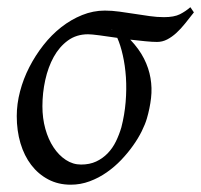

<svg xmlns="http://www.w3.org/2000/svg" viewBox="-20 -486 551 526"><path d="M286.6 -406.2Q284.7 -406.2 287.6 -404.8Q286.6 -405.8 286.6 -406.2ZM312.5 -137.2Q321.3 -171.4 324.2 -206.5Q327.1 -241.7 325 -274.2Q322.8 -306.6 316.4 -334.7Q310.1 -362.8 301.3 -382.3Q274.4 -386.2 252.4 -389.2Q230.5 -392.1 221.2 -392.1Q189.5 -392.1 166 -375Q142.6 -357.9 127.2 -330.1Q111.8 -302.2 104 -266.8Q96.2 -231.4 96.2 -194.8Q96.2 -162.1 104.2 -133.1Q112.3 -104 126.7 -82.3Q141.1 -60.5 160.4 -47.9Q179.7 -35.2 202.1 -35.2Q225.6 -35.2 243.4 -43.5Q261.2 -51.8 274.9 -65.9Q288.6 -80.1 297.6 -98.6Q306.6 -117.2 312.5 -137.2ZM511.2 -452.1Q499 -436.5 487.3 -421.9Q475.6 -407.2 463.4 -396Q451.2 -384.8 438 -377.9Q424.8 -371.1 410.2 -371.1Q397.5 -371.1 378.2 -373Q358.9 -375 336.9 -377.4Q361.3 -351.6 374.5 -325.4Q387.7 -299.3 392.3 -272.2Q397 -245.1 393.8 -217.3Q390.6 -189.5 382.3 -161.1Q377.9 -146 368.4 -126.7Q358.9 -107.4 344.7 -87.4Q330.6 -67.4 312.3 -48.1Q293.9 -28.8 272.2 -13.7Q250.5 1.5 225.6 10.7Q200.7 20 173.8 20Q139.6 20 112.3 5.6Q85 -8.8 65.7 -33.9Q46.4 -59.1 36.1 -93.5Q25.9 -127.9 25.9 -168Q25.9 -201.2 34.9 -235.6Q43.9 -270 60.3 -302Q76.7 -334 98.9 -362.3Q121.1 -390.6 147.9 -411.6Q174.8 -432.6 205.1 -444.8Q235.4 -457 267.1 -457Q286.6 -457 307.4 -454.1Q328.1 -451.2 348.9 -448Q369.6 -444.8 389.9 -441.9Q410.2 -439 429.2 -439Q457 -439 472.9 -447Q488.8 -455.1 501.5 -466.3Z"/></svg>

Font: Akkhara
Style: Italic
Weight: 400
Italic angle: -7°
Designer: J. Victor Gaultney
Version: Version 1.00 June 13, 2006, initial release